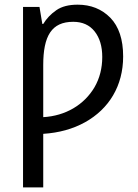

<svg xmlns="http://www.w3.org/2000/svg" viewBox="-20 -566 595 826"><path d="M314 -545.9C275.9 -545.9 245.1 -538.1 222.2 -522C198.7 -505.9 180.2 -486.3 166 -462.9H162.1L149.9 -536.1H79.1V240.2H166V9.8C233.9 5.4 293.9 -11.2 345.7 -40C448.7 -97.2 509.8 -196.3 509.8 -323.2C509.8 -396.5 491.2 -452.1 454.6 -489.7C417.5 -527.3 370.6 -545.9 314 -545.9ZM294.9 -472.2C334.5 -472.2 365.2 -458.5 387.2 -430.7C409.2 -402.8 419.9 -366.2 419.9 -320.8C419.9 -272.5 408.7 -229 386.7 -190.9C341.8 -114.7 261.7 -67.4 166 -62V-286.1C166 -411.1 201.7 -472.2 294.9 -472.2Z"/></svg>

Font: Avrile Sans
Style: Regular
Weight: 400
Designer: Monotype Design Team, Google (font), Stefan Peev (BGR Cyrillic), Cristiano Sobral (main changes)
Foundry: The Avrile Sans Project Authors
Version: Version 3.110